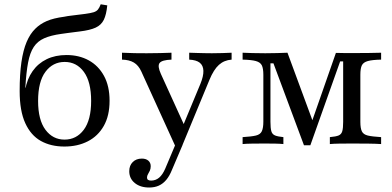

<svg xmlns="http://www.w3.org/2000/svg" viewBox="-20 -655 1784 873"><path d="M272.6 11.3Q211.3 11.3 165.7 -14.1Q120.2 -39.5 94.8 -95.2Q69.4 -150.8 69.4 -241.1Q69.4 -317.7 77.4 -372.6Q85.5 -427.4 101.2 -464.5Q116.9 -501.6 141.1 -525Q162.1 -546 192.7 -559.3Q223.4 -572.6 272.6 -579Q287.9 -582.3 303.6 -583.9Q319.4 -585.5 335.5 -587.9Q351.6 -590.3 367.7 -591.9Q391.9 -595.2 405.2 -599.2Q418.5 -603.2 425.4 -611.7Q432.3 -620.2 437.9 -635.5L467.7 -630.6Q463.7 -588.7 452 -564.9Q440.3 -541.1 414.9 -529.4Q389.5 -517.7 343.5 -512.1Q329.8 -510.5 315.3 -508.5Q300.8 -506.5 286.7 -504.8Q272.6 -503.2 258.1 -500.8Q211.3 -494.4 181 -481Q150.8 -467.7 133.5 -441.5Q116.1 -415.3 107.7 -370.6Q99.2 -325.8 95.2 -256.5H104.8L94.4 -246Q103.2 -296 128.2 -331.5Q153.2 -366.9 192.3 -385.9Q231.5 -404.8 282.3 -404.8Q339.5 -404.8 383.5 -380.6Q427.4 -356.5 452.8 -310.1Q478.2 -263.7 478.2 -196.8Q478.2 -129 452 -82.7Q425.8 -36.3 379.4 -12.5Q333.1 11.3 272.6 11.3ZM273.4 -20.2Q327.4 -20.2 360.9 -64.9Q394.4 -109.7 394.4 -196Q394.4 -283.1 361.3 -328.2Q328.2 -373.4 274.2 -373.4Q220.2 -373.4 186.7 -328.6Q153.2 -283.9 153.2 -196Q153.2 -109.7 186.7 -64.9Q220.2 -20.2 273.4 -20.2Z M778.2 12.1 622.6 -329.8Q609.7 -358.1 588.7 -370.6Q567.7 -383.1 534.7 -383.9V-415.3Q566.1 -413.7 592.3 -413.3Q618.5 -412.9 646.8 -412.9Q679.8 -412.9 708.5 -413.7Q737.1 -414.5 759.7 -415.3V-383.9Q716.1 -382.3 705.6 -368.5Q695.2 -354.8 711.3 -319.4L821.8 -76.6L807.3 -71.8L891.1 -273.4Q905.6 -308.9 904.8 -333.1Q904 -357.3 888.3 -369.8Q872.6 -382.3 840.3 -383.9V-415.3Q861.3 -414.5 877.8 -414.1Q894.4 -413.7 909.7 -413.3Q925 -412.9 943.5 -412.9Q968.5 -412.9 991.9 -413.7Q1015.3 -414.5 1033.1 -415.3V-383.9Q999.2 -381.5 975.4 -360.1Q951.6 -338.7 932.3 -291.9L806.5 12.1ZM658.1 197.6Q617.7 197.6 592.7 177Q567.7 156.5 567.7 123.4Q567.7 97.6 583.5 81.9Q599.2 66.1 625 66.1Q643.5 66.1 654.4 75.4Q665.3 84.7 665.3 100.8Q665.3 112.1 661.3 121Q657.3 129.8 652.8 137.1Q648.4 144.4 648.4 152.4Q648.4 166.1 666.9 166.1Q687.9 166.1 703.6 152.8Q719.4 139.5 731.5 111.3L783.9 -12.9L810.5 3.2L762.1 116.9Q750.8 145.2 735.9 162.9Q721 180.6 702 189.1Q683.1 197.6 658.1 197.6Z M1362.1 5.6 1223.4 -366.9H1209.7V-101.6Q1209.7 -72.6 1213.7 -58.5Q1217.7 -44.4 1230.6 -39.1Q1243.5 -33.9 1268.5 -31.5V0Q1252.4 -1.6 1230.6 -2Q1208.9 -2.4 1183.9 -2.4Q1154 -2.4 1126.6 -2Q1099.2 -1.6 1083.1 0V-31.5Q1123.4 -33.9 1143.5 -38.7Q1163.7 -43.5 1170.6 -58.5Q1177.4 -73.4 1177.4 -102.4V-314.5Q1177.4 -343.5 1170.6 -357.7Q1163.7 -371.8 1143.5 -377.4Q1123.4 -383.1 1083.1 -383.9V-415.3Q1100 -414.5 1127.4 -413.7Q1154.8 -412.9 1186.3 -412.9Q1216.1 -412.9 1241.5 -413.7Q1266.9 -414.5 1287.1 -415.3L1409.7 -83.1L1388.7 -75L1507.3 -414.5Q1529.8 -413.7 1550 -413.7Q1570.2 -413.7 1589.5 -413.7Q1624.2 -413.7 1656.5 -414.1Q1688.7 -414.5 1712.9 -415.3V-383.9Q1672.6 -383.1 1652.4 -377.4Q1632.3 -371.8 1625.4 -358.1Q1618.5 -344.4 1618.5 -315.3V-100.8Q1618.5 -71.8 1625.4 -57.7Q1632.3 -43.5 1652.4 -38.7Q1672.6 -33.9 1712.9 -31.5V0Q1687.9 -1.6 1654 -2Q1620.2 -2.4 1580.6 -2.4Q1549.2 -2.4 1523 -2Q1496.8 -1.6 1479.8 0V-31.5Q1507.3 -33.9 1519.8 -39.1Q1532.3 -44.4 1536.3 -58.5Q1540.3 -72.6 1540.3 -100.8V-375.8H1526.6L1391.1 5.6Z"/></svg>

Font: Playfair 12pt
Style: Regular
Weight: 400
Designer: Claus Eggers Sørensen
Foundry: Claus Eggers Sørensen
Version: Version 2.000;gftools[0.9.28]